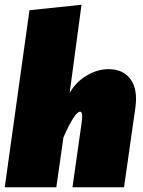

<svg xmlns="http://www.w3.org/2000/svg" viewBox="-29 -788 601 808"><path d="M428 -497Q489 -497 520 -455Q551 -413 541 -337L493 0H276L315 -275Q321 -318 308 -318Q286 -318 238 -210L208 0H-9L95 -745L314 -768L264 -396Q288 -441 334 -469Q380 -497 428 -497Z"/></svg>

Font: Fira Sans Ultra
Style: Italic
Weight: 950
Italic angle: -8°
Designer: Carrois Corporate & Edenspiekermann AG
Foundry: Carrois Corporate GbR & Edenspiekermann AG
Version: Version 4.203;PS 004.203;hotconv 1.0.88;makeotf.lib2.5.64775